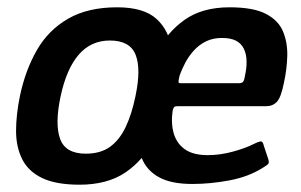

<svg xmlns="http://www.w3.org/2000/svg" viewBox="-20 -499 825 526"><path d="M198 7Q134 7 96 -11Q58 -29 41 -62.5Q24 -96 24 -140.5Q24 -185 35 -238Q50 -308 81.5 -362.5Q113 -417 167 -448Q221 -479 301 -479Q374 -479 409 -447Q444 -415 451 -360.5Q458 -306 444 -238Q429 -172 401 -116Q373 -60 323.5 -26.5Q274 7 198 7ZM215 -78Q255 -78 281 -96.5Q307 -115 324 -150.5Q341 -186 351 -235Q367 -310 351.5 -349Q336 -388 281 -388Q229 -388 195.5 -349Q162 -310 146 -235Q130 -160 144.5 -119Q159 -78 215 -78ZM368 -237Q382 -299 409.5 -354.5Q437 -410 485.5 -444.5Q534 -479 609 -479Q674 -479 708.5 -461Q743 -443 755.5 -412.5Q768 -382 767 -345.5Q766 -309 758 -273Q750 -232 738.5 -220Q727 -208 709 -208H465Q460 -208 457.5 -206Q455 -204 453 -196Q448 -161 456 -133.5Q464 -106 486.5 -90Q509 -74 549 -74Q584 -74 619.5 -84Q655 -94 674 -104Q686 -110 693 -111.5Q700 -113 703 -99L715 -63Q718 -53 714.5 -49.5Q711 -46 701 -40Q662 -15 609.5 -5Q557 5 507 5Q449 5 415.5 -13.5Q382 -32 368.5 -65.5Q355 -99 356.5 -143Q358 -187 368 -237ZM651 -291Q656 -313 655.5 -332Q655 -351 648 -365.5Q641 -380 626.5 -387.5Q612 -395 588 -395Q563 -395 544 -385.5Q525 -376 511 -360.5Q497 -345 487.5 -327Q478 -309 472 -292Q469 -279 469 -275Q469 -271 475 -271Q514 -271 554 -271Q594 -271 634 -271Q642 -271 645.5 -274.5Q649 -278 651 -291Z"/></svg>

Font: Glory SemiBold
Style: Italic
Weight: 600
Italic angle: -12°
Designer: Robert Leuschke
Foundry: Robert Leuschke
Version: Version 1.011